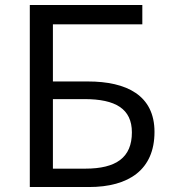

<svg xmlns="http://www.w3.org/2000/svg" viewBox="-20 -753 688 773"><path d="M100 0H338C499 0 602 -70 602 -222C602 -369 490 -425 334 -425H193V-655H553V-733H100ZM193 -74V-354H320C445 -354 511 -315 511 -220C511 -119 448 -74 323 -74Z"/></svg>

Font: Source Han Sans KR Regular
Style: Regular
Weight: 400
Designer: Ryoko NISHIZUKA (kana & ideographs); Paul D. Hunt (Latin, Greek & Cyrillic); Wenlong ZHANG (bopomofo); Sandoll Communica
Foundry: Adobe Systems Incorporated
Version: Version 1.004;PS 1.004;hotconv 1.0.82;makeotf.lib2.5.63406